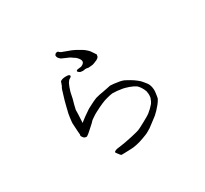

<svg xmlns="http://www.w3.org/2000/svg" viewBox="-154 -961 1308 1226"><g transform="rotate(-30 500.0 -348.5)"><path d="M441 -561Q435 -565 441 -572Q444 -575 458 -576Q472 -578 475 -578Q524 -597 479 -640Q470 -648 466 -649Q453 -658 449 -661Q446 -664 417 -676Q391 -687 390 -688Q383 -693 377 -700Q373 -703 370 -714Q368 -721 370 -724Q372 -728 377 -733H378Q382 -736 389 -736H390Q396 -737 403 -728Q408 -723 440 -712Q484 -697 499 -688Q512 -681 536 -667Q549 -659 558 -651Q572 -639 577 -632L600 -598L601 -597V-596Q601 -592 599 -584Q599 -580 593 -574Q586 -568 582 -566Q579 -564 558 -556Q549 -552 538 -551Q529 -550 512 -549L504 -551L491 -552Q487 -551 480 -550Q474 -548 465 -550Q458 -550 453 -552Q449 -554 446 -556Q442 -560 441 -561ZM385 -321Q422 -340 422 -340Q423 -341 436 -347Q455 -356 459 -357Q462 -358 487 -364Q493 -365 515 -369Q529 -371 546 -375Q562 -378 575 -381Q596 -381 643 -373Q659 -370 673 -364Q674 -364 704 -347Q718 -338 725 -334Q746 -319 756 -310Q762 -305 776 -288Q789 -272 791 -269Q798 -258 801 -246Q804 -236 805 -223Q806 -218 805 -203Q804 -194 802 -181Q799 -159 797 -156Q789 -140 776 -124Q750 -92 727 -72Q722 -67 681 -37Q661 -22 657 -19Q631 -3 620 2Q589 15 556 25Q531 32 508 35Q489 37 445 38Q419 39 416 38Q412 36 397 15Q389 4 390 3Q394 -4 410 -9Q414 -9 447 -14Q465 -17 478 -19Q506 -24 532 -30Q580 -41 589 -45Q602 -50 644 -73Q684 -95 695 -103Q723 -125 743 -149Q752 -161 760 -185Q762 -194 762 -210Q761 -222 759 -233Q757 -239 751 -252Q746 -262 741 -269Q730 -284 723 -290Q719 -293 704 -301Q692 -307 678 -312Q644 -323 635 -324Q595 -331 563 -331Q550 -330 520 -322Q500 -317 479 -308Q453 -297 419 -279Q403 -271 389 -261Q370 -249 363 -242Q363 -239 323 -204Q295 -178 286 -174Q280 -171 268 -176Q263 -178 257 -187Q250 -196 251 -201Q251 -207 261 -219.5Q271 -232 295 -254Q310 -268 340 -290Q366 -309 385 -321ZM285 -472Q290 -486 293 -498Q298 -516 302 -524Q307 -531 307 -532Q307 -533 311 -543Q317 -560 317 -560Q318 -564 331 -569Q343 -573 357 -573Q375 -573 379 -571Q383 -568 386 -567Q388 -566 387 -562Q386 -556 386 -556Q387 -556 376 -549Q370 -546 366 -541Q357 -529 356 -527Q346 -507 336 -473Q335 -471 326 -426L316 -390Q308 -358 308 -356Q309 -343 305 -276Q303 -244 304 -238L313 -204Q313 -198 300 -192Q291 -187 282 -188Q277 -188 263 -195Q254 -200 253 -202Q251 -217 247 -293Q247 -298 248 -307Q252 -342 256 -362Q258 -374 269 -415Q276 -444 285 -472Z"/></g></svg>

Font: ToneOZ-Pinyin-Tsuipita-TC
Style: Regular
Weight: 400
Designer: ÂÆ£ÂøóÂáåJeffrey Xuan(jeffreyx@gmail.com, ToneOZ.com) ÈòøÂù§(cjkFonts)
Foundry: ToneOZ
Version: Version 0.24071